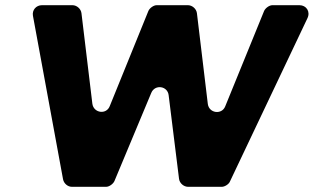

<svg xmlns="http://www.w3.org/2000/svg" viewBox="-20 -720 1209 740"><path d="M866 -20 1165 -650C1177 -675 1161 -700 1134 -700H1030C1018 -700 1003 -689 998 -678L848 -310C835 -277 786 -283 781 -319L739 -669C737 -686 721 -700 704 -700H584C572 -700 557 -689 552 -678L403 -311C390 -277 341 -284 336 -320L294 -669C292 -686 276 -700 259 -700H142C119 -700 103 -681 107 -659L223 -29C226 -13 241 0 257 0H389C401 0 416 -11 421 -22L563 -362C577 -396 626 -389 630 -353L670 -31C672 -14 688 0 705 0H835C846 0 862 -10 866 -20Z"/></svg>

Font: Trueno
Style: RoundBdIt
Weight: 700
Designer: Julieta Ulanovsky, Jasper
Foundry: Julieta Ulanovsky, Cannot Into Space Fonts
Version: Version 3.001